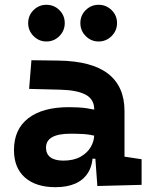

<svg xmlns="http://www.w3.org/2000/svg" viewBox="-20 -775 626 805"><path d="M388.2 4.9 377 -148.4 375 -215.8V-316.9Q375 -358.4 339.6 -377.7Q304.2 -397 234.4 -398.9L102.1 -402.3L111.8 -522.5L224.6 -521Q365.2 -519 433.6 -465.6Q502 -412.1 502 -309.6V-118.2L573.7 -107.4V0ZM212.9 9.8Q130.4 9.8 84.5 -30.8Q38.6 -71.3 38.6 -146Q38.6 -232.9 98.6 -279.3Q158.7 -325.7 269 -325.7Q311.5 -325.7 342.5 -321.3Q373.5 -316.9 405.3 -307.6L383.8 -204.6Q352.5 -211.9 327.6 -213.1Q302.7 -214.4 275.4 -214.4Q172.9 -214.4 172.9 -155.8Q172.9 -129.4 191.4 -115.5Q210 -101.6 245.6 -101.6Q288.6 -101.6 317.4 -117.7Q346.2 -133.8 360.6 -158.7Q375 -183.6 375 -210V-242.2L393.6 -109.4H352.1L369.1 -125Q367.7 -80.1 348.6 -50Q329.6 -20 295.2 -5.1Q260.7 9.8 212.9 9.8ZM393.3 -601.1Q362 -601.1 339.4 -623.8Q316.9 -646.6 316.9 -678.2Q316.9 -710.4 339.4 -732.7Q362 -754.9 393.3 -754.9Q425.3 -754.9 448 -732.6Q470.7 -710.3 470.7 -678.2Q470.7 -646.6 448 -623.8Q425.3 -601.1 393.3 -601.1ZM174.6 -601.1Q143.1 -601.1 120.6 -623.8Q98.1 -646.6 98.1 -678.2Q98.1 -710.4 120.7 -732.7Q143.2 -754.9 174.6 -754.9Q206.5 -754.9 229 -732.6Q251.5 -710.3 251.5 -678.2Q251.5 -646.6 229.1 -623.8Q206.7 -601.1 174.6 -601.1Z"/></svg>

Font: Cascadia Mono
Style: Regular
Weight: 400
Monospace: yes
Designer: Aaron Bell
Foundry: Saja Typeworks
Version: Version 2102.003